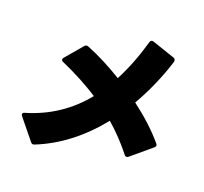

<svg xmlns="http://www.w3.org/2000/svg" viewBox="-144 -992 1289 1212"><g transform="rotate(20 500.0 -386.5)"><path d="M204 48C355 -12 489 -117 600 -256C660 -204 713 -148 762 -86C766 -80 771 -78 776 -78C780 -78 785 -79 789 -83L922 -195C927 -199 930 -204 930 -209C930 -213 928 -218 924 -222C866 -291 792 -358 711 -419C767 -516 815 -623 852 -739C857 -754 853 -764 842 -768L689 -820C677 -824 668 -820 665 -808C635 -702 598 -608 555 -526C472 -577 388 -620 312 -650C302 -654 293 -652 286 -643L190 -530C186 -526 185 -522 185 -518C185 -512 188 -507 196 -504C291 -462 376 -417 452 -368C354 -247 230 -164 77 -119C69 -117 64 -112 64 -106C64 -102 66 -98 70 -93L179 41C186 50 194 52 204 48Z"/></g></svg>

Font: LINE Seed JP_OTF ExtraBold
Style: Regular
Weight: 800
Designer: LY Corporation & Fontrix & Fontworks
Version: Version 1.013